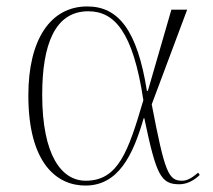

<svg xmlns="http://www.w3.org/2000/svg" viewBox="-20 -566 662 596"><path d="M245 10C348 10 393 -85 426 -199H428C465 -22 479 6 537 6C563 6 586 -9 600 -23L595 -30C583 -20 565 -5 546 -5C503 -5 492 -28 451 -242L561 -536H512L439 -284H436C406 -473 347 -546 251 -546C137 -546 68 -444 68 -270C68 -58 157 10 245 10ZM246 -5C171 -5 111 -84 111 -272C111 -427 150 -531 254 -531C335 -531 393 -468 425 -255C378 -95 347 -5 246 -5Z"/></svg>

Font: Noto Serif Display ExtraLight
Style: Regular
Weight: 200
Designer: Monotype Design Team
Foundry: Monotype Imaging Inc.
Version: Version 2.009